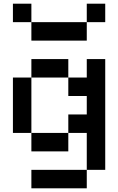

<svg xmlns="http://www.w3.org/2000/svg" viewBox="-20 -820 640 1040"><path d="M150 200V100H450V-100H350V0H150V-100H50V-400H150V-500H350V-400H450V-500H550V100H450V200ZM150 -100H350V-200H450V-300H350V-400H150ZM50 -700V-800H150V-700H450V-800H550V-700H450V-600H150V-700Z"/></svg>

Font: Matrix Sans
Style: Regular
Weight: 400
Designer: Brad Neil
Version: Version 1.100